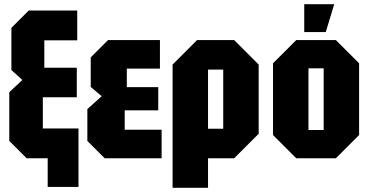

<svg xmlns="http://www.w3.org/2000/svg" viewBox="-20 -750 1756 910"><path d="M106 0 24 -82V-313L86 -371L34 -418V-618L116 -700H346V-559H190V-429H344V-289H183V-141H352V136H206V0Z M476 0 394 -82V-233L462 -294L410 -338V-478L492 -560H738V-425H581V-337H730V-227H571V-135H746V0Z M798 140V-444L914 -560H1090L1206 -444V-116L1090 0H966V140ZM1038 -420H966V-140H1038Z M1274 -110V-450L1384 -560H1572L1682 -450V-110L1572 0H1384ZM1442 -134H1514V-426H1442ZM1422 -598V-730H1564L1524 -598Z"/></svg>

Font: Tektur Condensed
Style: Bold
Weight: 700
Width: 3
Designer: Adam Jagosz
Foundry: Adam Jagosz
Version: Version 1.005;gftools[0.9.30]